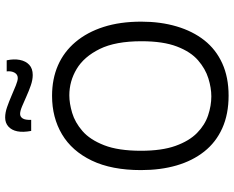

<svg xmlns="http://www.w3.org/2000/svg" viewBox="-101 -793 907 745"><g transform="rotate(-90 352.5 -420.5)"><path d="M354 13Q282 13 227.5 -11.5Q173 -36 137 -81.5Q101 -127 83 -189Q65 -251 65 -327Q65 -441 102 -518Q139 -595 204 -633.5Q269 -672 353 -672Q419 -672 471.5 -649Q524 -626 562 -581Q600 -536 620.5 -472Q641 -408 641 -326Q641 -251 622.5 -188.5Q604 -126 568.5 -81Q533 -36 479 -11.5Q425 13 354 13ZM351 -54Q384 -54 421 -65.5Q458 -77 491 -105.5Q524 -134 544.5 -187.5Q565 -241 565 -325Q565 -426 535 -487Q505 -548 457.5 -576.5Q410 -605 355 -605Q324 -605 287 -594Q250 -583 216.5 -554Q183 -525 161.5 -470Q140 -415 140 -327Q140 -246 159 -193Q178 -140 209 -109.5Q240 -79 277.5 -66.5Q315 -54 351 -54ZM434 -747Q415 -747 393.5 -754.5Q372 -762 351 -771.5Q330 -781 312 -788.5Q294 -796 283 -796Q272 -796 265.5 -786Q259 -776 260 -753H217Q211 -785 215.5 -807Q220 -829 234 -841.5Q248 -854 269 -854Q288 -854 309.5 -846.5Q331 -839 353 -829.5Q375 -820 393.5 -812.5Q412 -805 422 -805Q436 -805 443 -817.5Q450 -830 448 -848H491Q497 -820 492.5 -797Q488 -774 473.5 -760.5Q459 -747 434 -747Z"/></g></svg>

Font: Bricolage Grotesque Light
Style: Regular
Weight: 300
Designer: Mathieu Triay
Foundry: Atelier Triay
Version: Version 1.000;gftools[0.9.30]